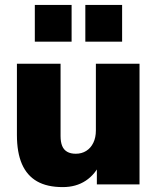

<svg xmlns="http://www.w3.org/2000/svg" viewBox="-20 -752 641 783"><path d="M236 11Q172 11 131 -12.5Q90 -36 69.5 -83Q49 -130 49 -202V-492H227V-197Q227 -173 233.5 -157Q240 -141 254 -133Q268 -125 289 -125Q313 -125 331.5 -136.5Q350 -148 360.5 -169.5Q371 -191 371 -220V-492H549V0H375V-90H391Q369 -41 329.5 -15Q290 11 236 11ZM328 -582V-732H478V-582ZM122 -582V-732H272V-582Z"/></svg>

Font: Nunito Sans 12pt ExtraLight 12pt Black
Style: Regular
Weight: 900
Version: Version 3.101;gftools[0.9.27]